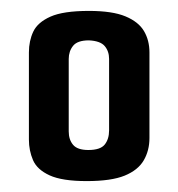

<svg xmlns="http://www.w3.org/2000/svg" viewBox="-20 -676 327 352"><path d="M139 -344Q94 -344 71 -354.5Q48 -365 40.5 -382.5Q33 -400 33 -420V-580Q33 -601 41 -618Q49 -635 72.5 -645.5Q96 -656 143 -656Q186 -656 210 -646Q234 -636 244 -619Q254 -602 254 -580V-423Q254 -400 243.5 -382Q233 -364 208.5 -354Q184 -344 139 -344ZM142 -401Q164 -401 172 -411Q180 -421 180 -437V-568Q180 -582 172 -591.5Q164 -601 143 -602Q122 -602 114 -592Q106 -582 106 -568V-435Q106 -420 114 -410.5Q122 -401 142 -401Z"/></svg>

Font: Smooch Sans
Style: Bold
Weight: 700
Designer: Robert E. Leuschke
Foundry: Robert E. Leuschke
Version: Version 1.010